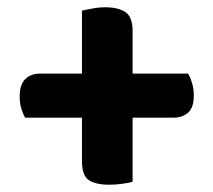

<svg xmlns="http://www.w3.org/2000/svg" viewBox="-20 -553 586 527"><path d="M344 -351H496Q502 -342 507 -325.5Q512 -309 512 -291Q512 -258 496.5 -244Q481 -230 456 -230H344V-54Q334 -51 315.5 -48.5Q297 -46 280 -46Q243 -46 224 -58.5Q205 -71 205 -111V-230H49Q43 -240 38.5 -255Q34 -270 34 -288Q34 -321 49.5 -336Q65 -351 90 -351H205V-524Q215 -526 233 -529.5Q251 -533 269 -533Q304 -533 324 -520Q344 -507 344 -467Z"/></svg>

Font: Baloo Paaji 2
Style: Bold
Weight: 700
Designer: Shuchita Grover, Noopur Datye and Ek Type
Foundry: Ek Type
Version: Version 1.640;hotconv 1.0.111;makeotfexe 2.5.65597; ttfautoh